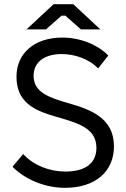

<svg xmlns="http://www.w3.org/2000/svg" viewBox="-20 -890 606 920"><path d="M107 -749H200L275 -815H293L368 -749H461L331 -870H237ZM291 10C435 10 526 -66 526 -189C526 -325 414 -365 310 -395C216 -422 141 -447 141 -527C141 -590 190 -631 276 -631C337 -631 407 -608 450 -562L499 -624C447 -677 363 -710 279 -710C146 -710 59 -636 59 -522C59 -412 129 -369 215 -341C324 -306 442 -290 442 -182C442 -107 388 -68 293 -68C218 -68 141 -97 91 -152L40 -91C101 -29 197 10 291 10Z"/></svg>

Font: Fixel Text Regular
Style: Regular
Weight: 400
Width: 4
Designer: AlfaBravo + MacPaw
Foundry: Kyrylo Tkachov, Marchela Mozhyna, Serhii Makarenko, Maria Weinstein, Zakhar Kryvoshyya
Version: Version 1.211